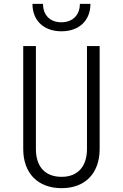

<svg xmlns="http://www.w3.org/2000/svg" viewBox="-20 -970 640 1000"><path d="M300 -807C392 -807 451 -863 451 -950H396C396 -891 358 -854 299 -854C241 -854 204 -891 204 -950H149C149 -863 208 -807 300 -807ZM301 10C425 10 499 -69 499 -194V-730H433V-194C433 -104 386 -49 301 -49C214 -49 167 -103 167 -194V-730H101V-194C101 -69 176 10 301 10Z"/></svg>

Font: JetBrains Mono ExtraLight
Style: Regular
Weight: 240
Monospace: yes
Designer: Philipp Nurullin, Konstantin Bulenkov
Foundry: JetBrains
Version: Version 2.305